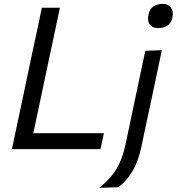

<svg xmlns="http://www.w3.org/2000/svg" viewBox="-20 -752 891 968"><path d="M40 0Q52.5 -59 64.2 -114Q76 -169 90 -235.5L140 -473Q155 -541 166.8 -597.2Q178.5 -653.5 191 -713H282Q269.5 -653 257.5 -597Q245.5 -541 231 -472.5L184 -250Q174 -202.5 165.2 -161.8Q156.5 -121 148 -80.5H504L486.5 0ZM480.5 195Q538 149 567.8 98.8Q597.5 48.5 612.5 -22L654 -219L664.5 -268.5Q678.5 -336 689.8 -388.8Q701 -441.5 712.5 -496L796 -499Q784 -443 773 -390Q762 -337 747.5 -269Q735 -211 725.5 -166.5Q716 -122 708 -84.5Q700 -47 692.5 -10Q676.5 63 647.5 112Q618.5 161 576.5 192ZM776 -610.5Q749 -610.5 735.2 -628.2Q721.5 -646 728.5 -677.5Q734.5 -707.5 754.2 -720Q774 -732.5 801.5 -732.5Q828.5 -732.5 842 -713.5Q855.5 -694.5 849.5 -665.5Q843 -634.5 823.8 -622.5Q804.5 -610.5 776 -610.5Z"/></svg>

Font: Commissioner
Style: Italic
Weight: 400
Italic angle: -12°
Designer: Kostas Bartsokas
Foundry: Kostas Bartsokas
Version: Version 1.000; ttfautohint (v1.8.3)